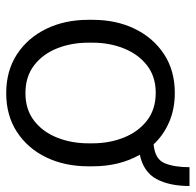

<svg xmlns="http://www.w3.org/2000/svg" viewBox="-26 -600 636 624"><g transform="rotate(90 292.0 -288.0)"><path d="M44.4 -257.3V-271Q44.4 -347.7 73.7 -408Q103 -468.3 156.2 -503.2Q209.5 -538.1 281.7 -538.1Q334 -538.1 376.2 -520Q418.5 -502 449.2 -469.2Q497.1 -473.6 510.3 -504.9Q523.4 -536.1 523.4 -585.9H584.5Q584.5 -520.5 561.8 -478.5Q539.1 -436.5 482.9 -424.3Q520.5 -358.4 520.5 -271V-257.3Q520.5 -180.7 491.5 -120.4Q462.4 -60.1 408.9 -25.1Q355.5 9.8 282.7 9.8Q210 9.8 156.5 -25.1Q103 -60.1 73.7 -120.4Q44.4 -180.7 44.4 -257.3ZM118.7 -271V-257.3Q118.7 -202.1 137.2 -155.5Q155.8 -108.9 192.4 -80.8Q229 -52.7 282.7 -52.7Q335.9 -52.7 372.3 -80.8Q408.7 -108.9 427.2 -155.5Q445.8 -202.1 445.8 -257.3V-271Q445.8 -325.2 427.2 -372.1Q408.7 -418.9 372.1 -447.5Q335.4 -476.1 281.7 -476.1Q228.5 -476.1 192.1 -447.5Q155.8 -418.9 137.2 -372.1Q118.7 -325.2 118.7 -271Z"/></g></svg>

Font: Vazirmatn UI Light
Style: Regular
Weight: 300
Designer: Saber Rastikerdar
Foundry: Saber Rastikerdar
Version: Version 33.003